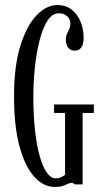

<svg xmlns="http://www.w3.org/2000/svg" viewBox="-20 -730 410 760"><path d="M197 10Q152 10 115.2 -30.8Q78.5 -71.5 57 -151.5Q35.5 -231.5 35.5 -349Q35.5 -466.5 60.2 -547Q85 -627.5 124.2 -668.8Q163.5 -710 206.5 -710Q241 -710 264 -691.8Q287 -673.5 299 -643.8Q311 -614 311 -580Q311 -554.5 301.8 -542Q292.5 -529.5 276 -529.5Q258.5 -529.5 249.5 -542Q240.5 -554.5 240.5 -574Q240.5 -586.5 245 -595.8Q249.5 -605 254 -614.8Q258.5 -624.5 258.5 -639Q258.5 -653.5 246 -665.5Q233.5 -677.5 213 -677.5Q186.5 -677.5 167.2 -647Q148 -616.5 135.8 -566.8Q123.5 -517 117.8 -459.8Q112 -402.5 112 -349Q112 -271 119 -210.5Q126 -150 138.2 -108.5Q150.5 -67 166.2 -45.5Q182 -24 199.5 -24Q213 -24 222.8 -28.8Q232.5 -33.5 237.5 -38.5V-283H194V-316.5H351.5V-283H307V0H276.5Q276 -1 272.2 -3.5Q268.5 -6 263 -6Q256 -6 248 -2Q240 2 228 6Q216 10 197 10Z"/></svg>

Font: Imbue Thin 10pt
Style: Regular
Weight: 400
Version: Version 1.102